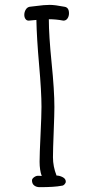

<svg xmlns="http://www.w3.org/2000/svg" viewBox="-20 -753 384 791"><path d="M143.1 18.1Q129.9 18.1 120.8 11Q111.8 3.9 111.8 -9.8Q111.8 -16.6 120.1 -22.7Q128.4 -28.8 136.2 -28.8Q146 -28.8 151.9 -27.8Q143.1 -52.2 143.1 -86.9Q143.1 -117.7 147 -197.8Q150.9 -277.8 150.9 -313Q150.9 -374.5 141.1 -485.6Q131.3 -596.7 129.9 -670.9L98.1 -668Q89.8 -668 85 -674.8Q80.1 -681.6 80.1 -691.9Q80.1 -703.1 85.9 -713.1Q91.8 -723.1 102.1 -725.1Q107.9 -725.6 127 -728Q146 -730.5 159.2 -731.7Q172.4 -732.9 185.1 -732.9Q206.1 -732.9 246.1 -725.1Q264.2 -722.2 264.2 -698.2Q264.2 -686 258.1 -677Q252 -668 241.2 -668Q210.9 -673.8 181.2 -673.8Q181.2 -607.4 192.6 -493.9Q204.1 -380.4 204.1 -312Q204.1 -284.2 201.2 -210Q198.2 -135.7 198.2 -105Q198.2 -66.9 212.9 -29.8Q225.1 -29.8 238 -23.2Q251 -16.6 251 -4.9Q251 1 245.6 6.6Q240.2 12.2 233.9 12.2Q205.1 18.1 143.1 18.1Z"/></svg>

Font: Zhizn
Style: Regular
Weight: 400
Designer: Peter Zharnov
Foundry: Peter Zharnov
Version: Version 1.000